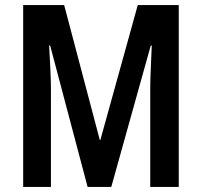

<svg xmlns="http://www.w3.org/2000/svg" viewBox="-20 -734 791 754"><path d="M324 0 177 -555H173Q176 -506 178 -458.5Q180 -411 180 -386V0H71V-714H232L372 -184H374L521 -714H682V0H570V-387Q570 -415 572 -461.5Q574 -508 576 -555H572L417 0Z"/></svg>

Font: Noto Sans Malayalam ExtraCondensed SemiBold
Style: Regular
Weight: 600
Width: 2
Designer: Jelle Bosma - Monotype Design Team
Foundry: Monotype Imaging Inc.
Version: Version 2.104; ttfautohint (v1.8.4.7-5d5b)